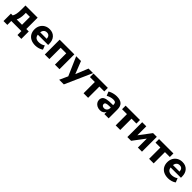

<svg xmlns="http://www.w3.org/2000/svg" viewBox="550 -2406 4492 4492"><g transform="rotate(45 2795.5 -160.5)"><path d="M26 130V-116H85Q110 -158 121 -213.5Q132 -269 132 -354V-491H535V-116H616V130H488V0H153V130ZM218 -115H394V-376H260V-316Q260 -261 249 -207Q238 -153 218 -115Z M954 11Q867 11 804.5 -20.5Q742 -52 708.5 -109.5Q675 -167 675 -245Q675 -321 707.5 -378.5Q740 -436 796.5 -468.5Q853 -501 927 -501Q1034 -501 1097 -433.5Q1160 -366 1160 -251V-213H819Q827 -155 861.5 -128.5Q896 -102 957 -102Q997 -102 1038 -114Q1079 -126 1112 -151L1152 -50Q1115 -22 1061.5 -5.5Q1008 11 954 11ZM933 -401Q885 -401 855.5 -372Q826 -343 819 -291H1035Q1029 -401 933 -401Z M1263 0V-491H1749V0H1598V-374H1414V0Z M1918 180 2012 -27 1810 -491H1969L2092 -179L2219 -491H2369L2072 180Z M2545 0V-373H2383V-491H2858V-373H2696V0Z M3097 11Q3042 11 3000 -10Q2958 -31 2933.5 -67Q2909 -103 2909 -148Q2909 -201 2937 -233Q2965 -265 3028 -278.5Q3091 -292 3195 -292H3231V-309Q3231 -353 3211 -371.5Q3191 -390 3143 -390Q3103 -390 3058.5 -377.5Q3014 -365 2970 -340L2929 -441Q2955 -458 2992.5 -472Q3030 -486 3071 -493.5Q3112 -501 3149 -501Q3263 -501 3319 -449.5Q3375 -398 3375 -290V0H3234V-74Q3219 -35 3183.5 -12Q3148 11 3097 11ZM3131 -90Q3173 -90 3202 -119Q3231 -148 3231 -194V-214H3196Q3119 -214 3087 -200.5Q3055 -187 3055 -154Q3055 -126 3074.5 -108Q3094 -90 3131 -90Z M3608 0V-373H3446V-491H3921V-373H3759V0Z M3994 0V-491H4130V-194L4354 -491H4478V0H4342V-297L4118 0Z M4714 0V-373H4552V-491H5027V-373H4865V0Z M5348 11Q5261 11 5198.5 -20.5Q5136 -52 5102.5 -109.5Q5069 -167 5069 -245Q5069 -321 5101.5 -378.5Q5134 -436 5190.5 -468.5Q5247 -501 5321 -501Q5428 -501 5491 -433.5Q5554 -366 5554 -251V-213H5213Q5221 -155 5255.5 -128.5Q5290 -102 5351 -102Q5391 -102 5432 -114Q5473 -126 5506 -151L5546 -50Q5509 -22 5455.5 -5.5Q5402 11 5348 11ZM5327 -401Q5279 -401 5249.5 -372Q5220 -343 5213 -291H5429Q5423 -401 5327 -401Z"/></g></svg>

Font: Nunito Sans ExtraBold
Style: Regular
Weight: 800
Designer: Vernon Adams
Foundry: Vernon Adams
Version: Version 3.101; ttfautohint (v1.8.4.7-5d5b);gftools[0.9.27]